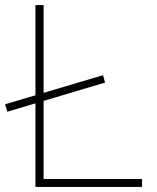

<svg xmlns="http://www.w3.org/2000/svg" viewBox="-29 -733 615 753"><path d="M110 0Q110 -61 110 -117Q110 -173 110 -238V-475Q110 -540.5 110 -596.5Q110 -652.5 110 -713H142Q142 -652.5 142 -596.5Q142 -540.5 142 -475V-242Q142 -177 142 -121Q142 -65 142 -4L126 -31H250Q311.5 -31 358.5 -31Q405.5 -31 445.8 -31Q486 -31 528 -31V0ZM0 -295 -9 -324Q37 -337.5 79.2 -350.2Q121.5 -363 159.5 -374L206.5 -388Q244.5 -399.5 287 -412Q329.5 -424.5 375 -438L383 -409Q337.5 -395.5 295 -383Q252.5 -370.5 215 -359L168 -345Q130.5 -334 88.2 -321.2Q46 -308.5 0 -295Z"/></svg>

Font: Commissioner Thin
Style: Regular
Weight: 100
Designer: Kostas Bartsokas
Foundry: Kostas Bartsokas
Version: Version 1.001;gftools[0.9.23]